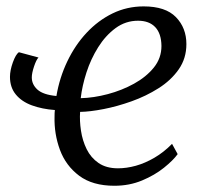

<svg xmlns="http://www.w3.org/2000/svg" viewBox="-20 -586 652 616"><path d="M103.5 -401.5Q96.5 -394.5 89.2 -372.8Q82 -351 82 -337.5Q82 -315 100.2 -298.5Q118.5 -282 161 -278Q171 -337 196 -389.2Q221 -441.5 258 -481Q295 -520.5 341.2 -543Q387.5 -565.5 441 -565.5Q511 -565.5 544.5 -531Q578 -496.5 578 -444.5Q578 -398.5 553.2 -363.2Q528.5 -328 488.5 -302.8Q448.5 -277.5 402.2 -261Q356 -244.5 312.2 -236Q268.5 -227.5 237 -227Q235 -198.5 239.8 -166.8Q244.5 -135 258 -107.5Q271.5 -80 296.2 -63Q321 -46 358.5 -46Q386 -46 415.8 -54.2Q445.5 -62.5 475.5 -80Q505.5 -97.5 532 -124.5L550 -91.5Q535.5 -71.5 506 -47.8Q476.5 -24 435.8 -7Q395 10 347 10Q277 10 234 -22.2Q191 -54.5 172.2 -105.5Q153.5 -156.5 155 -211.5Q155 -217.5 155.2 -222.8Q155.5 -228 156 -233Q115 -236 82.2 -248Q49.5 -260 30.8 -282.8Q12 -305.5 12 -339.5Q12 -360 21.2 -385.8Q30.5 -411.5 40.5 -418.5ZM423 -519.5Q383 -519.5 350.8 -495.8Q318.5 -472 295 -434.5Q271.5 -397 257.5 -353.8Q243.5 -310.5 239 -271Q280.5 -272 325.8 -284Q371 -296 410 -317.5Q449 -339 473.5 -369.2Q498 -399.5 498 -438.5Q497.5 -478.5 478 -499Q458.5 -519.5 423 -519.5Z"/></svg>

Font: Merriweather 24pt Light
Style: Italic
Weight: 300
Italic angle: -7.8°
Version: Version 2.101